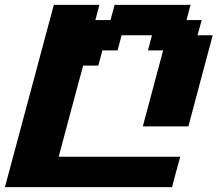

<svg xmlns="http://www.w3.org/2000/svg" viewBox="-54 -645 895 790"><path d="M-33.7 125H653.8Q659.2 104 670.4 62.5Q681.6 21 687.5 0H187.5Q204.1 -62.5 237.5 -187.5Q271 -312.5 288.1 -375H350.6L367.2 -437.5H429.7L446.3 -500H571.3L554.7 -437.5H617.2L533.7 -125H721.2Q737.8 -187.5 771 -312.5Q804.2 -437.5 821.3 -500H758.8L775.9 -562.5H713.4L730 -625H417.5L400.9 -562.5H338.4L355 -625H167.5Q133.8 -500 66.9 -250Q0 0 -33.7 125Z"/></svg>

Font: Faithful 32x
Style: SemiboldOblique
Weight: 400
Foundry: Faithful Resource Pack
Version: Version 1.0; January 27, 2023